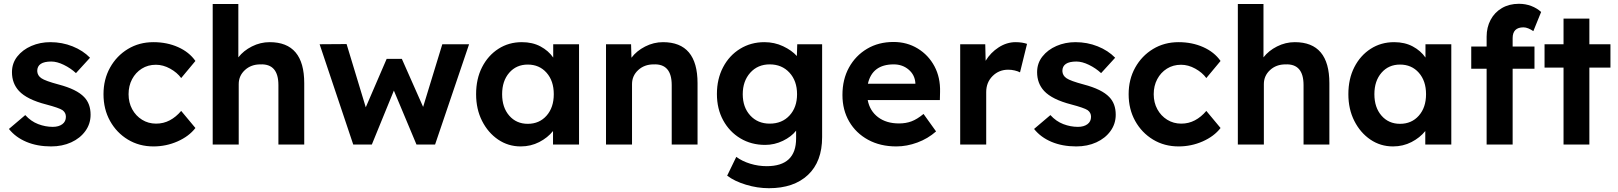

<svg xmlns="http://www.w3.org/2000/svg" viewBox="-20 -761 8521 1011"><path d="M249 10Q176 10 119 -14Q62 -38 27 -82L113 -155Q143 -122 181 -107.5Q219 -93 258 -93Q289 -93 308 -107Q327 -121 327 -146Q327 -168 309 -181Q291 -193 223 -211Q122 -237 80 -282Q43 -322 43 -381Q43 -428 71 -463.5Q99 -499 145 -519Q191 -539 245 -539Q307 -539 362 -517Q417 -495 454 -457L380 -376Q352 -402 316 -419.5Q280 -437 250 -437Q176 -437 176 -387Q177 -363 198 -349Q218 -335 289 -316Q384 -291 423 -250Q457 -215 457 -157Q457 -109 429.5 -71Q402 -33 355 -11.5Q308 10 249 10Z M788 10Q713 10 653.5 -26Q594 -62 559.5 -124Q525 -186 525 -265Q525 -343 559.5 -405Q594 -467 653.5 -503Q713 -539 788 -539Q859 -539 917.5 -513Q976 -487 1009 -440L934 -350Q913 -379 876 -399.5Q839 -420 801 -420Q759 -420 726.5 -399.5Q694 -379 675.5 -344Q657 -309 657 -265Q657 -221 676 -186Q695 -151 728 -130.5Q761 -110 802 -110Q841 -110 874 -127.5Q907 -145 934 -177L1009 -87Q975 -43 915 -16.5Q855 10 788 10Z M1100 0V-740H1235V-459Q1262 -494 1306.5 -516.5Q1351 -539 1400 -539Q1582 -539 1582 -323V0H1446V-313Q1446 -426 1351 -422Q1302 -422 1269.5 -392Q1237 -362 1237 -318V0Z M1840 0 1663 -528 1805 -529 1906 -196 2016 -451H2096L2208 -198L2309 -528H2450L2271 0H2173L2054 -284L1938 0Z M2722 10Q2656 10 2603 -26Q2550 -62 2518.5 -124Q2487 -186 2487 -265Q2487 -346 2518.5 -407.5Q2550 -469 2604.5 -504Q2659 -539 2728 -539Q2784 -539 2826 -516.5Q2868 -494 2893 -458V-528H3029V0H2892V-71Q2864 -36 2819.5 -13Q2775 10 2722 10ZM2759 -109Q2820 -109 2858 -152Q2896 -195 2896 -265Q2896 -335 2858 -378Q2820 -421 2759 -421Q2699 -421 2661.5 -378Q2624 -335 2624 -265Q2624 -195 2661.5 -152Q2699 -109 2759 -109Z M3171 0V-528H3303L3305 -457Q3332 -493 3377 -516Q3422 -539 3471 -539Q3653 -539 3653 -323V0H3517V-313Q3517 -426 3422 -422Q3373 -422 3340.5 -392Q3308 -362 3308 -318V0Z M4029 230Q3968 230 3907.5 211.5Q3847 193 3809 164L3857 65Q3888 88 3930.5 101Q3973 114 4017 114Q4172 114 4172 -32V-73Q4147 -41 4102.5 -19.5Q4058 2 4009 2Q3936 2 3878.5 -32.5Q3821 -67 3788 -127.5Q3755 -188 3755 -266Q3755 -345 3787.5 -407Q3820 -469 3877 -504Q3934 -539 4005 -539Q4058 -539 4103.5 -517.5Q4149 -496 4176 -466L4178 -528H4309V-39Q4309 90 4234.5 160Q4160 230 4029 230ZM4033 -110Q4098 -110 4137.5 -153Q4177 -196 4177 -265Q4177 -335 4137 -378.5Q4097 -422 4033 -422Q3970 -422 3930.5 -378Q3891 -334 3891 -265Q3891 -196 3930.5 -153Q3970 -110 4033 -110Z M4700 10Q4615 10 4551 -25Q4487 -60 4451.5 -121Q4416 -182 4416 -261Q4416 -343 4450.5 -405.5Q4485 -468 4545.5 -504Q4606 -540 4685 -540Q4756 -540 4812.5 -505.5Q4869 -471 4900.5 -412Q4932 -353 4930 -277L4929 -234H4549Q4560 -177 4603.5 -144Q4647 -111 4714 -111Q4750 -111 4779.5 -122Q4809 -133 4843 -161L4909 -69Q4866 -31 4810.5 -10.5Q4755 10 4700 10ZM4686 -422Q4573 -422 4550 -320H4800V-324Q4797 -367 4764.5 -394.5Q4732 -422 4686 -422Z M5036 0V-528H5168L5170 -441Q5196 -484 5238.5 -511.5Q5281 -539 5328 -539Q5346 -539 5361.5 -536.5Q5377 -534 5388 -530L5351 -380Q5340 -386 5323 -390Q5306 -394 5289 -394Q5240 -394 5206.5 -360.5Q5173 -327 5173 -276V0Z M5647 10Q5574 10 5517 -14Q5460 -38 5425 -82L5511 -155Q5541 -122 5579 -107.5Q5617 -93 5656 -93Q5687 -93 5706 -107Q5725 -121 5725 -146Q5725 -168 5707 -181Q5689 -193 5621 -211Q5520 -237 5478 -282Q5441 -322 5441 -381Q5441 -428 5469 -463.5Q5497 -499 5543 -519Q5589 -539 5643 -539Q5705 -539 5760 -517Q5815 -495 5852 -457L5778 -376Q5750 -402 5714 -419.5Q5678 -437 5648 -437Q5574 -437 5574 -387Q5575 -363 5596 -349Q5616 -335 5687 -316Q5782 -291 5821 -250Q5855 -215 5855 -157Q5855 -109 5827.5 -71Q5800 -33 5753 -11.5Q5706 10 5647 10Z M6186 10Q6111 10 6051.5 -26Q5992 -62 5957.5 -124Q5923 -186 5923 -265Q5923 -343 5957.5 -405Q5992 -467 6051.5 -503Q6111 -539 6186 -539Q6257 -539 6315.5 -513Q6374 -487 6407 -440L6332 -350Q6311 -379 6274 -399.5Q6237 -420 6199 -420Q6157 -420 6124.5 -399.5Q6092 -379 6073.5 -344Q6055 -309 6055 -265Q6055 -221 6074 -186Q6093 -151 6126 -130.5Q6159 -110 6200 -110Q6239 -110 6272 -127.5Q6305 -145 6332 -177L6407 -87Q6373 -43 6313 -16.5Q6253 10 6186 10Z M6498 0V-740H6633V-459Q6660 -494 6704.5 -516.5Q6749 -539 6798 -539Q6980 -539 6980 -323V0H6844V-313Q6844 -426 6749 -422Q6700 -422 6667.5 -392Q6635 -362 6635 -318V0Z M7315 10Q7249 10 7196 -26Q7143 -62 7111.5 -124Q7080 -186 7080 -265Q7080 -346 7111.5 -407.5Q7143 -469 7197.5 -504Q7252 -539 7321 -539Q7377 -539 7419 -516.5Q7461 -494 7486 -458V-528H7622V0H7485V-71Q7457 -36 7412.5 -13Q7368 10 7315 10ZM7352 -109Q7413 -109 7451 -152Q7489 -195 7489 -265Q7489 -335 7451 -378Q7413 -421 7352 -421Q7292 -421 7254.5 -378Q7217 -335 7217 -265Q7217 -195 7254.5 -152Q7292 -109 7352 -109Z M7808 0V-399H7727V-516H7808V-568Q7808 -617 7829 -656.5Q7850 -696 7888.5 -718.5Q7927 -741 7978 -741Q8013 -741 8043 -729.5Q8073 -718 8095 -698L8054 -597Q8041 -606 8027.5 -611.5Q8014 -617 8002 -617Q7945 -617 7945 -560V-516H8060V-399H7945V0Z M8213 0V-405H8113V-528H8213V-663H8349V-528H8460V-405H8349V0Z"/></svg>

Font: Lexend SemiBold
Style: Regular
Weight: 600
Designer: Bonnie Shaver-Troup, Thomas Jockin
Foundry: Lexend
Version: Version 1.005; ttfautohint (v1.8.3)